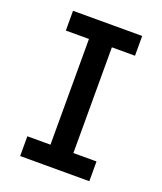

<svg xmlns="http://www.w3.org/2000/svg" viewBox="-136 -824 772 913"><g transform="rotate(20 250.0 -367.5)"><path d="M75 0H425V-100H308V-635H425V-735H75V-635H192V-100H75Z"/></g></svg>

Font: Iosevka SS09
Style: Bold
Weight: 700
Monospace: yes
Designer: Belleve Invis
Foundry: Belleve Invis
Version: Version 5.2.1; ttfautohint (v1.8.3)